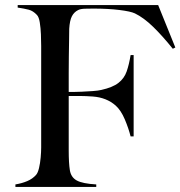

<svg xmlns="http://www.w3.org/2000/svg" viewBox="-20 -740 714 760"><path d="M41 0V-10Q66 -14 87.5 -23Q109 -32 123 -48Q130 -56 134.5 -75Q139 -94 141 -116.5Q143 -139 143 -156V-558Q143 -578 142 -603.5Q141 -629 137.5 -651Q134 -673 126 -681Q111 -697 94 -701.5Q77 -706 50 -710V-720H606L674 -552L664 -547Q623 -598 586 -634Q549 -670 514 -687Q497 -695 452.5 -700.5Q408 -706 349 -706Q336 -706 317 -705.5Q298 -705 289 -700Q273 -692 264.5 -675.5Q256 -659 254 -626Q254 -612 253.5 -583Q253 -554 252.5 -519Q252 -484 252 -452Q252 -420 252 -398.5Q252 -377 252 -376H270Q282 -376 303.5 -377Q325 -378 347 -379.5Q369 -381 381 -384Q426 -394 449 -412Q472 -430 481.5 -457.5Q491 -485 497 -522H509V-200H497Q489 -232 474 -267.5Q459 -303 438 -322Q402 -354 347 -358Q317 -360 300 -360H252V-144Q252 -95 256.5 -66.5Q261 -38 284 -25.5Q307 -13 361 -10V0Z"/></svg>

Font: Mulat Addis
Style: Regular
Weight: 400
Designer: Fasil fikreab
Version: Version 1.001; ttfautohint (v1.8.3)